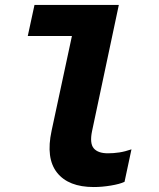

<svg xmlns="http://www.w3.org/2000/svg" viewBox="-20 -747 640 774"><path d="M358 7Q256 7 210 -51Q164 -109 188 -220L270 -602H92L119 -727H459L351 -218Q341 -169 358 -149Q375 -129 415 -129Q438 -129 461 -132.5Q484 -136 510 -145L482 -14Q463 -5 427 1Q391 7 358 7Z"/></svg>

Font: Red Hat Mono
Style: Italic
Weight: 400
Italic angle: -12°
Monospace: yes
Designer: Pentagram, MCKL
Foundry: MCKL
Version: Version 1.030